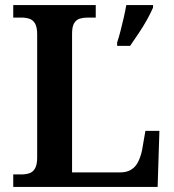

<svg xmlns="http://www.w3.org/2000/svg" viewBox="-20 -734 682 754"><path d="M32 0V-49H63Q81 -49 95 -53.5Q109 -58 117.5 -72.5Q126 -87 126 -116V-598Q126 -628 117.5 -642Q109 -656 95 -660.5Q81 -665 63 -665H32V-714H356V-665H325Q308 -665 294 -661Q280 -657 271.5 -643.5Q263 -630 263 -602V-57H453Q478 -57 495.5 -68Q513 -79 523 -99.5Q533 -120 538 -145L551 -220H606L599 0ZM440 -567Q447 -588 453.5 -613.5Q460 -639 466 -665Q472 -691 476 -714H581V-704Q572 -683 557 -656Q542 -629 524 -602.5Q506 -576 491 -554H440Z"/></svg>

Font: Noto Serif Kannada SemiBold
Style: Regular
Weight: 600
Version: Version 2.003